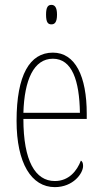

<svg xmlns="http://www.w3.org/2000/svg" viewBox="-20 -758 419 788"><path d="M191 -658C204 -658 214 -666 214 -698C214 -729 204 -738 191 -738C177 -738 169 -729 169 -698C169 -666 177 -658 191 -658ZM205 10C280 10 321 -46 321 -77C321 -90 317 -96 312 -99C296 -57 263 -15 205 -15C125 -15 76 -97 76 -270H336V-291C336 -445 289 -542 197 -542C102 -542 48 -450 48 -262C48 -88 109 10 205 10ZM308 -295H76C80 -431 119 -517 197 -517C276 -517 306 -427 308 -295Z"/></svg>

Font: Noto Serif Bengali ExtraCondensed Thin
Style: Regular
Weight: 100
Width: 2
Designer: Juan Bruce, Universal Thirst, Indian Type Foundry and the Monotype Design Team.
Foundry: Monotype Imaging Inc.
Version: Version 2.003